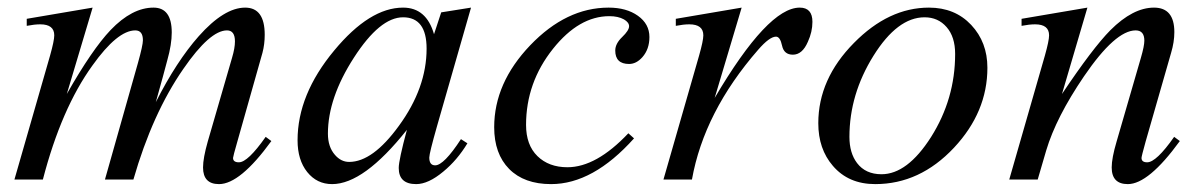

<svg xmlns="http://www.w3.org/2000/svg" viewBox="-20 -462 3097 494"><path d="M678.2 -99.1Q597.7 11.7 543.5 11.7Q502.4 11.7 502.4 -31.2Q502.4 -55.2 514.6 -98.1L577.1 -313.5Q584.5 -338.4 584.5 -355.5Q584.5 -383.8 564 -383.8Q520 -383.8 451.7 -284.7Q372.1 -169.9 323.2 0H250L335 -300.3Q347.7 -345.7 347.7 -358.4Q347.7 -383.8 328.1 -383.8Q282.2 -383.8 217.8 -293.5Q137.7 -182.6 90.3 0H17.1L108.9 -319.3Q119.6 -357.4 119.6 -371.1Q119.6 -399.4 83.5 -399.4Q68.8 -399.4 48.8 -395.5V-413.6L218.3 -442.4L151.9 -220.2Q216.8 -334.5 264.6 -384.8Q319.8 -442.4 375 -442.4Q421.9 -442.4 421.9 -378.4Q421.9 -347.7 410.6 -307.6Q402.3 -275.4 380.9 -199.2Q434.1 -304.2 491.2 -368.7Q556.6 -442.4 610.8 -442.4Q661.1 -442.4 661.1 -372.6Q661.1 -348.1 655.3 -326.2L590.8 -98.1Q579.6 -59.1 579.6 -55.7Q579.6 -44.4 594.7 -44.4Q617.7 -44.4 663.6 -109.9Z M1191.9 -442.4 1104.5 -137.7Q1084.5 -67.4 1084.5 -56.6Q1084.5 -36.6 1099.6 -36.6Q1122.1 -36.6 1166 -104L1182.6 -93.3Q1156.7 -50.3 1120.6 -20.5Q1082 11.7 1050.8 11.7Q1005.9 11.7 1005.9 -29.8Q1005.9 -49.8 1026.9 -127.9Q916 11.7 834.5 11.7Q795.4 11.7 770.5 -19.3Q745.6 -50.3 745.6 -101.1Q745.6 -218.8 839.8 -332Q931.2 -442.4 1017.1 -442.4Q1077.1 -442.4 1096.7 -374L1115.2 -430.2ZM1077.6 -336.9Q1077.6 -417.5 1017.1 -417.5Q957.5 -417.5 890.6 -313.7Q823.7 -210 823.7 -118.2Q823.7 -84 841.8 -63.5Q857.4 -45.4 878.4 -45.4Q939 -45.4 1006.3 -138.2Q1077.6 -235.8 1077.6 -336.9Z M1650.9 -366.7Q1650.9 -335.4 1632.8 -314.9Q1617.2 -297.4 1598.6 -297.4Q1563 -297.4 1563 -332Q1563 -349.6 1580.8 -366.7Q1598.6 -383.8 1598.6 -394.5Q1598.6 -404.3 1585.4 -412.1Q1570.3 -420.4 1547.9 -420.4Q1469.7 -420.4 1402.8 -336.4Q1333.5 -249.5 1333.5 -140.6Q1333.5 -88.9 1362.8 -60.3Q1392.1 -31.7 1439.9 -31.7Q1514.2 -31.7 1596.7 -119.1L1611.3 -106Q1505.9 11.7 1397.9 11.7Q1328.6 11.7 1290 -27.3Q1251.5 -66.4 1251.5 -134.8Q1251.5 -248.5 1344.2 -345.5Q1437 -442.4 1545.9 -442.4Q1591.8 -442.4 1621.3 -421.4Q1650.9 -400.4 1650.9 -366.7Z M2070.3 -405.8Q2070.3 -379.9 2058.6 -354.5Q2044.4 -321.3 2020 -321.3Q1997.1 -321.3 1992.2 -344.5Q1987.3 -367.7 1976.6 -367.7Q1960 -367.7 1930.7 -334Q1791.5 -174.3 1760.3 0H1687L1778.8 -319.3Q1789.6 -357.4 1789.6 -371.1Q1789.6 -399.4 1753.4 -399.4Q1738.8 -399.4 1718.8 -395.5V-413.6L1888.2 -442.4L1818.8 -210Q1955.6 -442.4 2037.6 -442.4Q2070.3 -442.4 2070.3 -405.8Z M2520.5 -287.6Q2520.5 -173.8 2434.6 -82Q2346.7 11.7 2231.9 11.7Q2163.1 11.7 2123 -35.2Q2085.4 -78.6 2085.4 -145Q2085.4 -258.8 2177.2 -351.6Q2266.6 -442.4 2370.1 -442.4Q2437 -442.4 2478.8 -397.9Q2520.5 -353.5 2520.5 -287.6ZM2437.5 -323.2Q2437.5 -367.2 2415.5 -392.3Q2393.6 -417.5 2358.9 -417.5Q2289.1 -417.5 2227.3 -318.4Q2165.5 -219.2 2165.5 -109.9Q2165.5 -68.4 2185.1 -42.5Q2207 -13.7 2248 -13.7Q2314.5 -13.7 2375.5 -109.4Q2437.5 -207.5 2437.5 -323.2Z M3015.6 -99.1Q2935.1 11.7 2881.8 11.7Q2840.3 11.7 2840.3 -31.2Q2840.3 -55.2 2853 -98.1L2915.5 -313.5Q2924.3 -343.8 2924.3 -357.4Q2924.3 -383.8 2901.9 -383.8Q2849.6 -383.8 2769 -265.6Q2697.3 -160.2 2671.9 -75.2L2649.9 0H2576.7L2668.5 -319.3Q2679.2 -357.4 2679.2 -371.1Q2679.2 -399.4 2643.1 -399.4Q2628.4 -399.4 2608.4 -395.5V-413.6L2777.8 -442.4L2712.4 -220.2Q2791.5 -338.4 2836.9 -384.3Q2895 -442.4 2949.2 -442.4Q3001.5 -442.4 3001.5 -379.4Q3001.5 -354 2993.2 -326.2L2927.7 -98.1Q2917 -59.6 2917 -55.7Q2917 -44.4 2931.6 -44.4Q2955.1 -44.4 3001 -109.9Z"/></svg>

Font: Dai Banna SIL Book
Style: Oblique
Weight: 400
Italic angle: -11°
Designer: Victor Gaultney
Foundry: SIL International
Version: Version 2.000